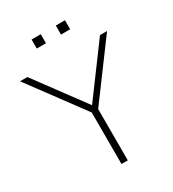

<svg xmlns="http://www.w3.org/2000/svg" viewBox="-210 -993 996 1106"><g transform="rotate(-30 288.5 -440.0)"><path d="M267 0V-367L278 -328L-1 -705H48L297 -368H282L531 -705H578L299 -328L309 -367V0ZM338 -820V-880H399V-820ZM177 -820V-880H238V-820Z"/></g></svg>

Font: Nunito Sans 12pt ExtraLight ExtraLight
Style: Regular
Weight: 250
Version: Version 3.101;gftools[0.9.27]